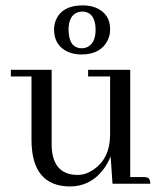

<svg xmlns="http://www.w3.org/2000/svg" viewBox="-20 -669 594 699"><path d="M502.9 -24.4H454.1V-415H300.8V-390.6H380.9V-179.7Q380.9 -91.8 319.3 -50.8Q292 -32.2 262.7 -32.2Q182.6 -32.2 169.9 -114.3Q168 -127.9 168 -143.6V-415H19.5V-390.6H94.7V-158.2Q95.7 8.8 234.4 9.8Q307.6 9.8 354.5 -49.8Q372.1 -72.3 382.8 -99.6L389.6 0H527.3Q527.3 -21.5 512.7 -23.4Q508.8 -24.4 502.9 -24.4ZM229.5 -559.6Q229.5 -612.3 262.7 -624Q270.5 -627 278.3 -627Q320.3 -627 327.1 -577.1Q328.1 -569.3 328.1 -561.5Q328.1 -511.7 296.9 -497.1Q288.1 -493.2 278.3 -493.2Q235.4 -493.2 230.5 -546.9Q229.5 -553.7 229.5 -559.6ZM281.2 -649.4Q208 -649.4 184.6 -598.6Q176.8 -581.1 176.8 -561.5Q176.8 -503.9 226.6 -480.5Q249 -470.7 276.4 -470.7Q346.7 -470.7 372.1 -522.5Q380.9 -541 380.9 -562.5Q380.9 -618.2 330.1 -640.6Q307.6 -649.4 281.2 -649.4Z"/></svg>

Font: Abhaya Libre
Style: Regular
Weight: 400
Designer: Pushpananda Ekanayake, Sol Matas, Pathum Egodawatta
Foundry: Mooniak
Version: Version 1.050 ; ttfautohint (v1.6)